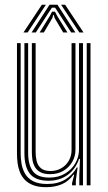

<svg xmlns="http://www.w3.org/2000/svg" viewBox="-20 -782 457 810"><path d="M175 7.7Q142.3 7.7 120.1 -0.8Q97.9 -9.3 84.3 -23.9Q70.7 -38.5 63.6 -56.8Q56.5 -75 54.1 -94.7Q51.6 -114.4 51.6 -133.1V-600H67.2V-135.2Q67.2 -113.3 71 -90.5Q74.9 -67.8 86.2 -48.5Q97.6 -29.2 119.9 -17.5Q142.1 -5.8 179.2 -5.8Q224.1 -5.8 255.2 -24.7Q286.2 -43.6 303.8 -75.4H307.5L299.9 -20.6V0H284L284 -9.6L293.2 -45.2H289.9Q269.5 -16.9 240.3 -4.6Q211.2 7.7 175 7.7ZM345.9 0V-600H361.8V0ZM191.3 -47.2Q165 -47.2 149.6 -56Q134.2 -64.9 126.6 -78.8Q119 -92.7 116.7 -108.8Q114.4 -124.9 114.4 -139.5V-600H130.3V-140.2Q130.3 -119.9 134.8 -101.7Q139.3 -83.5 152.9 -72.1Q166.4 -60.6 193.2 -60.6Q218.4 -60.6 238.5 -72.2Q258.6 -83.8 270.2 -103.9Q281.9 -124 281.9 -148.9V-600H298.4V-150Q298.4 -122.8 285 -99.3Q271.6 -75.8 247.6 -61.5Q223.6 -47.2 191.3 -47.2ZM183.2 -19.5Q129.5 -19.8 106.3 -48.8Q83 -77.8 83 -136V-600H98.7V-137.4Q98.7 -87.2 118.4 -60Q138.2 -32.8 187.9 -32.8Q226.6 -32.8 254.8 -49.9Q283 -67 298.2 -94Q313.3 -121.1 313.3 -150.8V-600H330.1V0H314.6V-44.1L317.4 -111.8H313.6Q298.8 -68.2 264.9 -43.7Q230.9 -19.2 183.2 -19.5ZM79 -645 156.6 -762.1H173.7L96.5 -645ZM113.2 -645 189.1 -762.1H222.3L298.1 -645H280.3L227.4 -727.1L212.4 -749.6H199.1L183.9 -726.8L131.1 -645ZM147.1 -645 190.4 -714.9 199.6 -732.9H211.9L221.2 -714.9L264.6 -645H246.7L210.3 -706.2L207.1 -718.6H204.4L201 -706.2L165 -645ZM314.9 -645 237.6 -762.1H254.7L332.4 -645Z"/></svg>

Font: Big Shoulders Inline Text Thin
Style: Regular
Weight: 100
Designer: Patric King
Foundry: XO Type Co
Version: Version 2.002